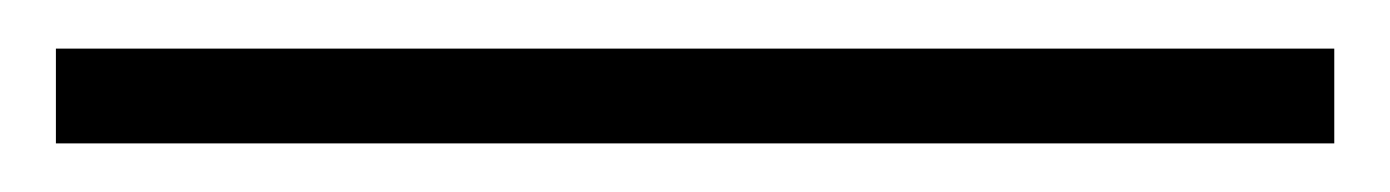

<svg xmlns="http://www.w3.org/2000/svg" viewBox="-20 61 572 79"><path d="M3 81H529V120H3Z"/></svg>

Font: Nyght Serif
Style: Regular
Weight: 400
Designer: Maksym Kobuzan
Version: Version 0.410;July 4, 2025;FontCreator 15.0.0.2958 64-bit